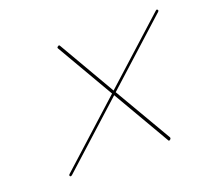

<svg xmlns="http://www.w3.org/2000/svg" viewBox="-74 -613 598 545"><g transform="rotate(-20 225.0 -340.0)"><path d="M53 -161Q50.5 -164 54.5 -167.5L245.5 -340.5L145 -513.5Q143 -517 148 -519.5Q151 -522 153 -518.5L252.5 -347L442.5 -519Q446.5 -522.5 448 -520Q451.5 -517.5 447.5 -513.5L256.5 -340.5L357.5 -167.5Q359 -164 355.5 -161Q351 -157.5 349.5 -162L249.5 -334L59.5 -162Q55 -158.5 53 -161Z"/></g></svg>

Font: Fraunces 144pt S000
Style: Bold Italic
Weight: 700
Italic angle: -16°
Version: Version 1.000; ttfautohint (v1.8.3)